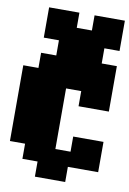

<svg xmlns="http://www.w3.org/2000/svg" viewBox="-93 -827 648 961"><g transform="rotate(10 231.0 -346.5)"><path d="M0 -77V-462H77V-539H154V-616H77V-770H231V-693H308V-770H462V-616H385V-539H462V-308H308V-385H231V-77H308V-154H462V0H308V77H154V0H77V-77Z"/></g></svg>

Font: Coral Pixels
Style: Regular
Weight: 400
Designer: Tanukizamurai
Foundry: TanukiFont
Version: Version 1.000; ttfautohint (v1.8.4.7-5d5b)